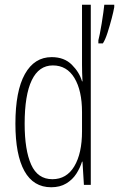

<svg xmlns="http://www.w3.org/2000/svg" viewBox="-20 -780 502 810"><path d="M196 10Q121 10 83 -58.5Q45 -127 45 -258Q45 -396 85 -467.5Q125 -539 198 -539Q251 -539 283 -507Q315 -475 326 -437H328Q327 -456 326.5 -473Q326 -490 326 -506V-760H363V0H334L328 -98H326Q318 -72 302 -47Q286 -22 259.5 -6Q233 10 196 10ZM201 -24Q261 -24 293.5 -78.5Q326 -133 326 -226V-307Q326 -398 294 -451Q262 -504 203 -504Q144 -504 114 -441.5Q84 -379 84 -258Q84 -147 111.5 -85.5Q139 -24 201 -24ZM462 -750Q459 -732 451 -701.5Q443 -671 433.5 -641.5Q424 -612 414 -597H395V-610Q397 -617 401 -636.5Q405 -656 409 -681Q413 -706 416 -727.5Q419 -749 420 -760H462Z"/></svg>

Font: Noto Sans Gurmukhi ExtraCondensed ExtraLight
Style: Regular
Weight: 200
Width: 2
Designer: Jelle Bosma - Monotype Design Team
Foundry: Monotype Imaging Inc.
Version: Version 2.004; ttfautohint (v1.8.4.7-5d5b)